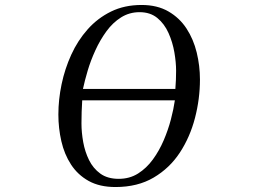

<svg xmlns="http://www.w3.org/2000/svg" viewBox="-20 -750 1040 773"><path d="M311 -346Q308 -300 308 -253Q308 -217 315 -178Q322 -139 338.5 -105.5Q355 -72 384 -51Q413 -30 458 -30Q502 -30 536 -51.5Q570 -73 595.5 -108Q621 -143 639 -185Q657 -227 668 -269Q679 -311 684 -346ZM689 -465Q689 -499 682 -539.5Q675 -580 658.5 -617Q642 -654 613.5 -677.5Q585 -701 542 -701Q501 -701 467.5 -680Q434 -659 408.5 -624Q383 -589 364 -547.5Q345 -506 333 -465.5Q321 -425 314 -392H686Q689 -428 689 -465ZM785 -430Q785 -352 765 -275Q745 -198 704 -135.5Q663 -73 598.5 -35Q534 3 445 3Q381 3 337 -21.5Q293 -46 266 -87.5Q239 -129 227 -181.5Q215 -234 215 -289Q215 -349 228 -411Q241 -473 267 -530Q293 -587 333 -632Q373 -677 427 -703.5Q481 -730 550 -730Q613 -730 658 -704Q703 -678 731 -635Q759 -592 772 -538.5Q785 -485 785 -430Z"/></svg>

Font: Kaisei Decol
Style: Regular
Weight: 400
Designer: Font-Kai, 金井和夫
Foundry: KAZUO KANAI
Version: Version 5.003